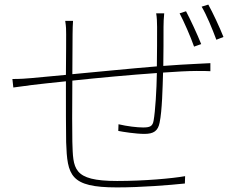

<svg xmlns="http://www.w3.org/2000/svg" viewBox="-20 -802 1040 836"><path d="M695 -744H660C663 -728 664 -704 664 -685C664 -640 664 -569 663 -513C541 -503 404 -489 295 -479C295 -545 296 -609 296 -653C296 -672 297 -698 298 -711H264C268 -685 268 -672 268 -653C268 -639 268 -564 267 -476C203 -470 149 -465 117 -462C96 -460 68 -458 34 -458L38 -421C66 -425 90 -428 120 -432C155 -436 206 -442 267 -448C267 -342 267 -226 268 -183C273 -38 285 14 489 14C596 14 718 4 785 -3L786 -35C730 -25 609 -14 490 -14C294 -14 299 -68 295 -185C294 -219 294 -336 295 -451C408 -463 547 -476 663 -484C662 -412 656 -316 649 -278C645 -252 633 -247 603 -247C577 -247 534 -252 496 -261L495 -232C514 -228 571 -219 609 -219C649 -219 668 -232 675 -268C686 -320 688 -421 690 -486C747 -490 798 -493 836 -493C860 -493 883 -493 896 -492V-527C879 -526 861 -525 836 -524C793 -522 743 -519 691 -515C692 -566 692 -636 692 -685C692 -702 693 -726 695 -744ZM790 -753 762 -744C781 -708 810 -642 825 -599L856 -610C839 -653 808 -719 790 -753ZM887 -782 858 -773C879 -738 905 -675 922 -629L953 -641C936 -684 906 -748 887 -782Z"/></svg>

Font: Source Han Sans JP ExtraLight
Style: Regular
Weight: 250
Designer: Ryoko NISHIZUKA 西塚涼子 (kana, bopomofo & ideographs); Paul D. Hunt (Latin, Greek & Cyrillic); Sandoll Communications 산돌커뮤니
Foundry: Adobe
Version: Version 2.001;hotconv 1.0.107;makeotfexe 2.5.65593